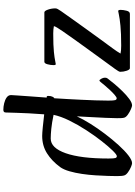

<svg xmlns="http://www.w3.org/2000/svg" viewBox="149 -945 809 1147"><g transform="rotate(-90 553.5 -371.5)"><path d="M152 13Q145 13 128.5 6Q112 -1 97 -12Q82 -23 79 -34Q75 -46 75 -77Q75 -96 76 -130Q77 -164 79.5 -204.5Q82 -245 88 -286Q94 -327 104 -361.5Q114 -396 129 -417Q166 -467 211.5 -495.5Q257 -524 315 -524Q330 -524 366.5 -520.5Q403 -517 444 -512Q448 -564 450 -603.5Q452 -643 453 -676Q454 -709 455 -742Q455 -756 471 -756Q490 -756 510.5 -751Q531 -746 545 -736Q559 -726 559 -710Q559 -702 556.5 -670Q554 -638 551 -592Q548 -546 544 -497H548Q554 -497 554 -488Q554 -472 549 -462Q544 -452 540 -452Q540 -449 538.5 -426.5Q537 -404 535 -368Q533 -332 531 -290Q529 -248 527.5 -206Q526 -164 526 -129Q526 -96 529 -87.5Q532 -79 540 -79Q546 -79 559.5 -90.5Q573 -102 588.5 -118.5Q604 -135 617 -150.5Q630 -166 637 -175Q643 -182 646 -182Q650 -182 656.5 -171Q663 -160 663 -149Q663 -139 658 -133Q647 -118 626.5 -93.5Q606 -69 582 -44.5Q558 -20 535.5 -3.5Q513 13 497 13Q491 13 474.5 6Q458 -1 442.5 -12Q427 -23 424 -34Q422 -41 421.5 -51.5Q421 -62 421 -77Q421 -102 423 -145Q425 -188 427.5 -234Q430 -280 432 -317Q415 -280 387.5 -236Q360 -192 327 -148.5Q294 -105 260.5 -68Q227 -31 198.5 -9Q170 13 152 13ZM194 -78Q203 -78 227.5 -103Q252 -128 284.5 -169.5Q317 -211 349.5 -261Q382 -311 407 -362Q432 -413 441 -456Q393 -466 358 -469.5Q323 -473 299 -473Q243 -473 211.5 -383Q180 -293 180 -128Q180 -95 183 -86.5Q186 -78 194 -78ZM720 0Q711 0 704.5 -19Q698 -38 698 -58Q698 -63 704 -72Q710 -81 716 -90Q740 -123 770 -164Q800 -205 831 -248Q862 -291 890.5 -330.5Q919 -370 940 -401Q953 -420 961 -433Q969 -446 971 -454Q962 -456 951 -457Q940 -458 927 -458Q854 -458 816.5 -454Q779 -450 764 -446.5Q749 -443 745 -443Q741 -443 739.5 -445.5Q738 -448 738 -457Q738 -473 743 -492Q748 -511 758 -511H1053Q1062 -511 1069.5 -489.5Q1077 -468 1077 -445Q1077 -438 1072.5 -430.5Q1068 -423 1061 -412Q1042 -385 1015 -347Q988 -309 957 -266Q926 -223 895.5 -181Q865 -139 839 -104Q829 -90 821 -78.5Q813 -67 807 -56Q816 -54 827.5 -53Q839 -52 854 -52Q929 -52 973.5 -56.5Q1018 -61 1038 -65.5Q1058 -70 1061 -70Q1068 -70 1068 -55Q1068 -40 1063 -20Q1058 0 1044 0Z"/></g></svg>

Font: BriemHand
Style: Regular
Weight: 400
Designer: Gunnlaugur SE Briem, Eben Sorkin
Foundry: Sorkin Type
Version: Version 1.001; ttfautohint (v1.8.4.7-5d5b)